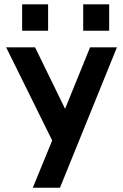

<svg xmlns="http://www.w3.org/2000/svg" viewBox="-20 -695 580 904"><path d="M134.4 189 252.6 -99.3V20.7L9 -472H145.2L291 -173.3L282.3 -172.5L404.1 -472H530.5L262.3 189ZM84.2 -550.3V-674.6H206.5V-550.3ZM371.7 -550.3V-674.6H494V-550.3Z"/></svg>

Font: Panamera Thin
Style: Regular
Weight: 100
Designer: Bastien Sozeau
Foundry: NBR — Bastien Sozeau
Version: Version 3.003;gftools[0.9.33]